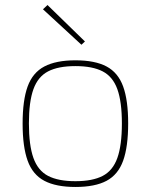

<svg xmlns="http://www.w3.org/2000/svg" viewBox="-20 -732 600 764"><path d="M280 -492Q358 -492 404 -467.5Q450 -443 470 -388Q490 -333 490 -241Q490 -148 470 -92.5Q450 -37 404 -12.5Q358 12 280 12Q203 12 156.5 -12.5Q110 -37 90 -92.5Q70 -148 70 -240Q70 -333 90 -388Q110 -443 156.5 -467.5Q203 -492 280 -492ZM280 -469Q212 -469 171.5 -448Q131 -427 113 -377Q95 -327 95 -241Q95 -154 113 -103.5Q131 -53 171.5 -32Q212 -11 280 -11Q348 -11 388.5 -32Q429 -53 447 -103.5Q465 -154 465 -241Q465 -327 447 -377Q429 -427 388.5 -448Q348 -469 280 -469ZM169 -712 318 -567 304 -554 151 -695Z"/></svg>

Font: Exo 2 Thin
Style: Regular
Weight: 250
Designer: Natanael Gama
Foundry: Natanael Gama
Version: Version 2.010